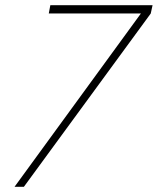

<svg xmlns="http://www.w3.org/2000/svg" viewBox="-20 -720 608 740"><path d="M72 0 561 -668 568 -700H174L168 -668H523L36 0Z"/></svg>

Font: Advent Pro ExtraLight
Style: Italic
Weight: 250
Italic angle: -12°
Version: Version 3.000